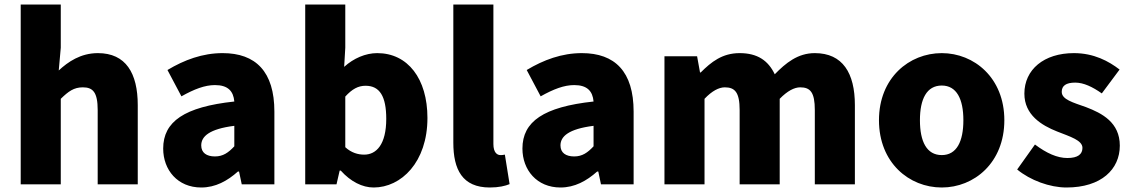

<svg xmlns="http://www.w3.org/2000/svg" viewBox="-20 -819 5026 853"><path d="M72 0H250V-380C284 -413 308 -431 348 -431C393 -431 414 -409 414 -330V0H592V-352C592 -494 539 -583 415 -583C338 -583 282 -544 241 -506L250 -607V-799H72Z M874 14C937 14 990 -15 1037 -57H1042L1054 0H1199V-323C1199 -501 1116 -583 969 -583C880 -583 799 -553 724 -508L786 -391C843 -423 890 -441 935 -441C993 -441 1017 -414 1021 -368C799 -344 705 -279 705 -159C705 -64 769 14 874 14ZM935 -124C898 -124 874 -140 874 -173C874 -213 910 -246 1021 -260V-169C995 -141 971 -124 935 -124Z M1640 14C1762 14 1879 -98 1879 -295C1879 -469 1792 -583 1656 -583C1604 -583 1551 -560 1509 -522L1514 -607V-799H1336V0H1475L1489 -61H1494C1538 -12 1590 14 1640 14ZM1598 -132C1571 -132 1541 -140 1514 -165V-390C1544 -423 1571 -438 1604 -438C1667 -438 1696 -391 1696 -291C1696 -177 1652 -132 1598 -132Z M2156 14C2196 14 2225 7 2244 -1L2223 -132C2213 -130 2209 -130 2203 -130C2189 -130 2172 -141 2172 -179V-799H1994V-185C1994 -66 2034 14 2156 14Z M2470 14C2533 14 2586 -15 2633 -57H2638L2650 0H2795V-323C2795 -501 2712 -583 2565 -583C2476 -583 2395 -553 2320 -508L2382 -391C2439 -423 2486 -441 2531 -441C2589 -441 2613 -414 2617 -368C2395 -344 2301 -279 2301 -159C2301 -64 2365 14 2470 14ZM2531 -124C2494 -124 2470 -140 2470 -173C2470 -213 2506 -246 2617 -260V-169C2591 -141 2567 -124 2531 -124Z M2932 0H3110V-380C3143 -415 3174 -431 3200 -431C3245 -431 3266 -409 3266 -330V0H3444V-380C3478 -415 3509 -431 3535 -431C3580 -431 3600 -409 3600 -330V0H3778V-352C3778 -494 3724 -583 3600 -583C3524 -583 3471 -539 3422 -489C3393 -550 3345 -583 3266 -583C3189 -583 3140 -544 3093 -497H3090L3077 -569H2932Z M4164 14C4308 14 4442 -96 4442 -285C4442 -473 4308 -583 4164 -583C4019 -583 3885 -473 3885 -285C3885 -96 4019 14 4164 14ZM4164 -130C4097 -130 4067 -190 4067 -285C4067 -379 4097 -439 4164 -439C4230 -439 4260 -379 4260 -285C4260 -190 4230 -130 4164 -130Z M4718 14C4873 14 4955 -67 4955 -172C4955 -275 4876 -316 4805 -343C4746 -364 4697 -377 4697 -411C4697 -438 4716 -452 4757 -452C4794 -452 4834 -433 4875 -404L4954 -510C4906 -547 4840 -583 4751 -583C4618 -583 4531 -510 4531 -403C4531 -308 4608 -262 4676 -235C4734 -212 4789 -196 4789 -162C4789 -134 4769 -117 4722 -117C4677 -117 4630 -138 4578 -177L4499 -66C4557 -18 4644 14 4718 14Z"/></svg>

Font: Noto Sans KR Black
Style: Regular
Weight: 900
Designer: Ryoko NISHIZUKA 西塚涼子 (kana, bopomofo & ideographs); Paul D. Hunt (Latin, Greek & Cyrillic); Sandoll Communications 산돌커뮤니
Foundry: Adobe
Version: Version 2.004;hotconv 1.0.118;makeotfexe 2.5.65603